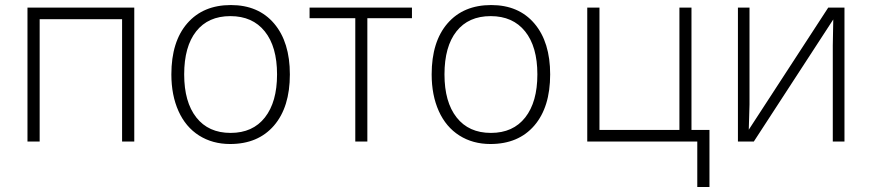

<svg xmlns="http://www.w3.org/2000/svg" viewBox="-20 -561 3456 761"><path d="M137.2 0H88.9V-530.8H512.2V0H463.9V-484.9H137.2Z M1128.9 -266.1Q1128.9 -136.2 1065.9 -63.2Q1002.9 9.8 892.1 9.8Q822.3 9.8 769 -23.9Q715.8 -57.6 687.5 -120.6Q659.2 -183.6 659.2 -266.1Q659.2 -396 722.2 -468.5Q785.2 -541 895 -541Q1004.4 -541 1066.7 -467.5Q1128.9 -394 1128.9 -266.1ZM710 -266.1Q710 -156.7 758.1 -95.5Q806.2 -34.2 894 -34.2Q981.9 -34.2 1030 -95.5Q1078.1 -156.7 1078.1 -266.1Q1078.1 -376 1029.5 -436.5Q981 -497.1 893.1 -497.1Q805.2 -497.1 757.6 -436.8Q710 -376.5 710 -266.1Z M1612.8 -488.8H1436V0H1388.2V-488.8H1207V-530.8H1612.8Z M2160.6 -266.1Q2160.6 -136.2 2097.7 -63.2Q2034.7 9.8 1923.8 9.8Q1854 9.8 1800.8 -23.9Q1747.6 -57.6 1719.2 -120.6Q1690.9 -183.6 1690.9 -266.1Q1690.9 -396 1753.9 -468.5Q1816.9 -541 1926.8 -541Q2036.1 -541 2098.4 -467.5Q2160.6 -394 2160.6 -266.1ZM1741.7 -266.1Q1741.7 -156.7 1789.8 -95.5Q1837.9 -34.2 1925.8 -34.2Q2013.7 -34.2 2061.8 -95.5Q2109.9 -156.7 2109.9 -266.1Q2109.9 -376 2061.3 -436.5Q2012.7 -497.1 1924.8 -497.1Q1836.9 -497.1 1789.3 -436.8Q1741.7 -376.5 1741.7 -266.1Z M2792 180.2H2743.7V0H2307.6V-530.8H2356V-45.9H2672.9V-530.8H2720.7V-45.9H2792Z M2950.7 -530.8V-147L2947.8 -46.9L3262.7 -530.8H3327.1V0H3280.8V-381.3L3282.7 -483.9L2967.8 0H2904.8V-530.8Z"/></svg>

Font: Zoram GWebM Light
Style: Regular
Weight: 300
Foundry: Ascender Corporation
Version: Version 1.000